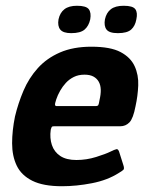

<svg xmlns="http://www.w3.org/2000/svg" viewBox="-20 -641 516 666"><path d="M32 -237Q43 -283 61.5 -326.5Q80 -370 111 -404.5Q142 -439 188 -459Q234 -479 297 -479Q363 -479 398 -460.5Q433 -442 447 -411.5Q461 -381 459.5 -344.5Q458 -308 450 -272Q442 -230 429 -216.5Q416 -203 397 -203H167Q161 -203 159.5 -200.5Q158 -198 156 -191Q152 -162 160 -138Q168 -114 189 -100Q210 -86 245 -86Q280 -86 313.5 -96.5Q347 -107 363 -115Q377 -122 384 -123.5Q391 -125 395 -109L408 -68Q412 -56 408 -52Q404 -48 392 -41Q353 -16 299 -5.5Q245 5 195 5Q130 5 92 -14Q54 -33 38 -66.5Q22 -100 22 -144Q22 -188 32 -237ZM325 -293Q330 -314 329.5 -330Q329 -346 322.5 -357.5Q316 -369 304 -375.5Q292 -382 273 -382Q252 -382 236 -374Q220 -366 208.5 -353.5Q197 -341 188.5 -326Q180 -311 175 -296Q170 -281 171 -277Q172 -273 176 -273Q210 -273 244 -273Q278 -273 311 -273Q319 -273 321 -276.5Q323 -280 325 -293ZM293 -574Q288 -551 273.5 -538.5Q259 -526 227 -526Q199 -526 189 -538.5Q179 -551 183 -574Q188 -597 203.5 -609Q219 -621 247 -621Q279 -621 288 -609Q297 -597 293 -574ZM453 -574Q449 -551 435 -538.5Q421 -526 389 -526Q359 -526 349.5 -538.5Q340 -551 344 -574Q349 -597 364.5 -609Q380 -621 409 -621Q441 -621 449.5 -609Q458 -597 453 -574Z"/></svg>

Font: Glory
Style: Bold Italic
Weight: 700
Italic angle: -12°
Version: Version 1.011